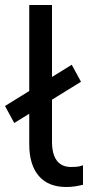

<svg xmlns="http://www.w3.org/2000/svg" viewBox="-40 -739 362 768"><path d="M225 9Q153 9 115 -35.5Q77 -80 77 -162V-719H168V-170Q168 -139 176.5 -116.5Q185 -94 202 -82.5Q219 -71 244 -71Q256 -71 267.5 -72Q279 -73 292 -78V0Q276 4 260 6.5Q244 9 225 9ZM17 -247 -20 -315 247 -480 284 -412Z"/></svg>

Font: Nunitoga
Style: Medium
Weight: 500
Designer: Vernon Adams
Foundry: Vernon Adams
Version: Version 1.0